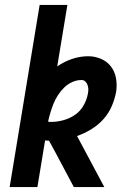

<svg xmlns="http://www.w3.org/2000/svg" viewBox="-20 -755 540 775"><path d="M19 0 140 -735H252L211 -487Q240 -507 272 -517.5Q304 -528 336 -528Q363 -528 387.5 -517.5Q412 -507 427.5 -487Q443 -467 448 -440.5Q453 -414 449 -386Q444 -357 431.5 -327.5Q419 -298 397.5 -274Q376 -250 348 -233Q320 -216 291 -206L401 0H278L203 -141L178 -187Q174 -187 170 -187.5Q166 -188 162 -188L131 0ZM187 -263Q211 -263 236.5 -270Q262 -277 283.5 -292Q305 -307 318 -330.5Q331 -354 335 -378Q337 -387 336.5 -396Q336 -405 333 -413Q330 -421 324 -426.5Q318 -432 309 -432Q290 -432 272 -424Q254 -416 239.5 -402Q225 -388 214 -371Q203 -354 196 -336.5Q189 -319 183.5 -300.5Q178 -282 174 -264Q177 -263 180.5 -263Q184 -263 187 -263Z"/></svg>

Font: Iosevka Web
Style: Bold Italic
Weight: 700
Italic angle: -9°
Monospace: yes
Designer: Belleve Invis
Foundry: Belleve Invis
Version: Version 28.0.3; ttfautohint (v1.8.3)